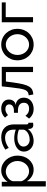

<svg xmlns="http://www.w3.org/2000/svg" viewBox="1190 -1762 784 3205"><g transform="rotate(-90 1582.5 -159.0)"><path d="M354 10Q289 10 239.5 -22Q190 -54 161 -103V213H73V-522H151V-424Q182 -472 231.5 -501.5Q281 -531 341 -531Q395 -531 440 -509Q485 -487 518 -449.5Q551 -412 569.5 -363Q588 -314 588 -261Q588 -205 571 -155.5Q554 -106 523 -69.5Q492 -33 449 -11.5Q406 10 354 10ZM327 -66Q366 -66 397.5 -82.5Q429 -99 451.5 -126.5Q474 -154 486 -189Q498 -224 498 -261Q498 -300 484 -335.5Q470 -371 446 -397.5Q422 -424 389.5 -439.5Q357 -455 319 -455Q295 -455 269.5 -445.5Q244 -436 221.5 -420.5Q199 -405 182.5 -383.5Q166 -362 161 -338V-189Q172 -163 189 -140.5Q206 -118 228 -101.5Q250 -85 275 -75.5Q300 -66 327 -66Z M830 10Q793 10 761 -2.5Q729 -15 705.5 -37Q682 -59 668.5 -88.5Q655 -118 655 -153Q655 -189 671 -218.5Q687 -248 716.5 -269Q746 -290 786.5 -302Q827 -314 875 -314Q913 -314 952 -307Q991 -300 1021 -288V-330Q1021 -394 985 -430.5Q949 -467 883 -467Q804 -467 717 -406L688 -463Q789 -531 891 -531Q994 -531 1051.5 -476Q1109 -421 1109 -321V-108Q1109 -77 1137 -76V0Q1123 2 1114 3Q1105 4 1095 4Q1069 4 1053.5 -11.5Q1038 -27 1035 -49L1033 -86Q998 -39 944.5 -14.5Q891 10 830 10ZM853 -56Q900 -56 940.5 -73.5Q981 -91 1002 -120Q1021 -139 1021 -159V-236Q957 -261 888 -261Q822 -261 780.5 -233Q739 -205 739 -160Q739 -138 747.5 -119Q756 -100 771.5 -86Q787 -72 808 -64Q829 -56 853 -56Z M1222 -468Q1280 -531 1371 -531Q1440 -531 1482 -496.5Q1524 -462 1524 -404Q1524 -358 1499.5 -326.5Q1475 -295 1433 -290Q1490 -283 1522.5 -246.5Q1555 -210 1555 -153Q1555 -117 1541.5 -87Q1528 -57 1503 -35.5Q1478 -14 1443.5 -2Q1409 10 1367 10Q1267 10 1206 -66L1253 -127Q1276 -95 1304 -80.5Q1332 -66 1370 -66Q1418 -66 1444 -88.5Q1470 -111 1470 -153Q1470 -201 1436 -226.5Q1402 -252 1337 -252H1302V-319H1337Q1386 -319 1414.5 -340Q1443 -361 1443 -397Q1443 -427 1422 -444.5Q1401 -462 1365 -462Q1313 -462 1265 -418Z M1594 -72Q1626 -75 1647.5 -87.5Q1669 -100 1683.5 -132.5Q1698 -165 1708 -223.5Q1718 -282 1728 -376L1744 -522H2069V0H1983V-453H1825L1810 -340Q1796 -238 1780.5 -172.5Q1765 -107 1742 -68.5Q1719 -30 1687 -14Q1655 2 1609 5Z M2178 -260Q2178 -315 2197.5 -364Q2217 -413 2251.5 -450Q2286 -487 2334.5 -509Q2383 -531 2441 -531Q2499 -531 2548 -509Q2597 -487 2631.5 -450Q2666 -413 2685.5 -364Q2705 -315 2705 -260Q2705 -206 2686 -157Q2667 -108 2632 -71Q2597 -34 2548.5 -12Q2500 10 2441 10Q2382 10 2333.5 -12Q2285 -34 2250.5 -71Q2216 -108 2197 -157Q2178 -206 2178 -260ZM2615 -261Q2615 -301 2601.5 -336.5Q2588 -372 2564 -398.5Q2540 -425 2508.5 -440Q2477 -455 2441 -455Q2405 -455 2373.5 -439.5Q2342 -424 2318.5 -397.5Q2295 -371 2281.5 -335.5Q2268 -300 2268 -259Q2268 -218 2281.5 -183Q2295 -148 2318.5 -122Q2342 -96 2373.5 -81Q2405 -66 2441 -66Q2477 -66 2508.5 -81Q2540 -96 2564 -122.5Q2588 -149 2601.5 -184.5Q2615 -220 2615 -261Z M3146 -456H2900V0H2814V-522H3146Z"/></g></svg>

Font: Raleway Medium Alt1
Style: Regular
Weight: 500
Designer: Matt McInerney, Pablo Impallari, Rodrigo Fuenzalida
Foundry: Matt McInerney, Pablo Impallari, Rodrigo Fuenzalida
Version: Version 3.000g; ttfautohint (v1.5) -l 8 -r 28 -G 28 -x 14 -D